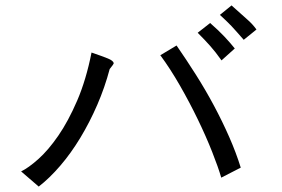

<svg xmlns="http://www.w3.org/2000/svg" viewBox="-20 -746 1040 709"><path d="M710 -625 756 -661Q788 -633 809.5 -610Q831 -587 847 -567L798 -523Q776 -554 756.5 -576Q737 -598 710 -625ZM792 -691 835 -726Q870 -694 891.5 -675.5Q913 -657 927 -637L880 -599Q865 -616 854.5 -628Q844 -640 834.5 -650Q825 -660 815 -669.5Q805 -679 792 -691ZM572 -542 632 -578Q668 -526 703.5 -470Q739 -414 770 -356Q801 -298 826.5 -240Q852 -182 869 -127L797 -90Q786 -128 763.5 -185Q741 -242 710.5 -305Q680 -368 644.5 -430Q609 -492 572 -542ZM318 -552Q359 -538 378.5 -530Q398 -522 400 -513Q400 -509 385 -491Q367 -423 339 -358.5Q311 -294 276.5 -237Q242 -180 202.5 -134Q163 -88 123 -57L58 -113Q85 -126 121.5 -158.5Q158 -191 195 -244.5Q232 -298 265 -374.5Q298 -451 318 -552Z"/></svg>

Font: D2Coding
Style: Regular
Weight: 400
Monospace: yes
Designer: Yong-Rak Park; Jeong-Hwan Yoon; Sang-Min Lee;
Foundry: NHN Corporation
Version: Version 1.3.2; Build 20180524